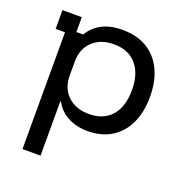

<svg xmlns="http://www.w3.org/2000/svg" viewBox="-128 -621 880 932"><g transform="rotate(20 311.5 -155.0)"><path d="M89.2 200V-403.3H40.8V-500H140.8V-423.3H175.8Q200.8 -465.8 244.2 -487.9Q287.5 -510 347.5 -510Q423.3 -510 475.8 -478.3Q528.3 -446.7 556.2 -388.3Q584.2 -330 584.2 -250Q584.2 -170 556.7 -111.7Q529.2 -53.3 477.9 -21.7Q426.7 10 355.8 10Q296.7 10 252.5 -13.8Q208.3 -37.5 185.8 -80.8H182.5V200ZM333.3 -70Q408.3 -70 449.6 -117.5Q490.8 -165 490.8 -250Q490.8 -335 449.6 -382.5Q408.3 -430 333.3 -430Q265 -430 223.8 -390.8Q182.5 -351.7 182.5 -286.7V-213.3Q182.5 -148.3 223.8 -109.2Q265 -70 333.3 -70Z"/></g></svg>

Font: Funnel Display Light
Style: Regular
Weight: 400
Version: Version 1.000